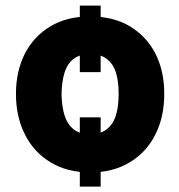

<svg xmlns="http://www.w3.org/2000/svg" viewBox="-20 -612 646 693"><path d="M268.1 -591.8H343.3V-351.6H268.1ZM268.1 -188.5H343.3V61.5H268.1ZM305.2 10.3Q222.2 10.3 162.1 -26.4Q101.6 -63 69.8 -127Q37.6 -190.4 37.6 -273.4Q37.6 -354.5 69.8 -418.5Q102.1 -481 162.1 -517.1Q221.7 -552.7 305.2 -552.7Q389.2 -552.7 448.7 -517.1Q508.8 -481 541 -418.5Q573.2 -354.5 572.8 -273.4Q573.2 -190.9 541 -127Q509.3 -63 448.7 -26.4Q388.7 10.3 305.2 10.3ZM305.2 -127.4Q342.8 -127.4 365.2 -145.5Q388.2 -163.1 398.4 -195.8Q408.2 -226.6 408.2 -273.4Q408.2 -319.3 398.4 -350.1Q388.7 -381.3 365.2 -399.4Q342.3 -417 305.2 -417Q268.6 -417 245.6 -399.4Q223.1 -382.3 212.9 -349.6Q203.1 -318.4 202.1 -273.4Q203.1 -227.1 212.9 -195.8Q223.6 -162.6 245.6 -145.5Q268.1 -127.4 305.2 -127.4Z"/></svg>

Font: My Font
Style: Regular
Weight: 500
Designer: Rasmus Andersson
Foundry: rsms
Version: Version 0.001